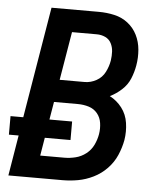

<svg xmlns="http://www.w3.org/2000/svg" viewBox="-53 -780 681 826"><g transform="rotate(5 288.0 -367.5)"><path d="M14 0H248Q281 0 314.5 -6Q348 -12 380.5 -28Q413 -44 438.5 -70.5Q464 -97 478 -129.5Q492 -162 498 -195Q504 -232 498.5 -269Q493 -306 471.5 -334Q450 -362 419 -378Q446 -391 469.5 -412.5Q493 -434 504.5 -462Q516 -490 521 -519Q527 -553 524 -587.5Q521 -622 506.5 -651Q492 -680 466.5 -700Q441 -720 408 -727.5Q375 -735 340 -735H136L56 -255H1V-175H43ZM306 -429H198L233 -638H340Q360 -638 377 -630Q394 -622 402.5 -605.5Q411 -589 412 -570Q413 -551 410 -531Q406 -506 393.5 -481Q381 -456 356.5 -442.5Q332 -429 306 -429ZM143 -97 156 -175H267V-255H169L182 -332H285Q310 -332 332.5 -325Q355 -318 369.5 -300.5Q384 -283 387.5 -259Q391 -235 387 -211Q383 -187 372 -164Q361 -141 340.5 -125Q320 -109 295.5 -103Q271 -97 248 -97Z"/></g></svg>

Font: Iosevka Sparkle SmBdObl
Style: Regular
Weight: 600
Italic angle: -9°
Designer: Belleve Invis
Foundry: Belleve Invis
Version: Version 4.5.0; ttfautohint (v1.8.3)